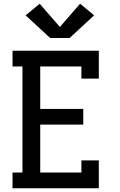

<svg xmlns="http://www.w3.org/2000/svg" viewBox="-20 -1006 640 1026"><path d="M47 0V-84H100V-651H47V-735H508V-586H415V-651H195V-424H425V-340H195V-84H415V-149H508V0ZM248 -803 117 -924 192 -986 300 -862 408 -986 483 -924 352 -803Z"/></svg>

Font: Iosevka Curly Slab MdEx
Style: Regular
Weight: 500
Width: 7
Monospace: yes
Designer: Belleve Invis
Foundry: Belleve Invis
Version: Version 11.1.0; ttfautohint (v1.8.3)